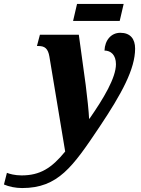

<svg xmlns="http://www.w3.org/2000/svg" viewBox="-171 -712 713 972"><path d="M199 -606H435L455 -692H219ZM-59 240C123 240 197 133 333 -70C446 -239 513 -363 513 -466C513 -515 489 -546 438 -546C392 -546 360 -509 358 -456C390 -456 416 -434 416 -387C416 -318 353 -213 282 -111H280C279 -142 270 -228 263 -281L228 -536H31L16 -479H24C56 -479 72 -466 79 -426L159 55C90 140 31 176 -62 176C-96 176 -124 168 -136 163L-151 222C-126 233 -92 240 -59 240Z"/></svg>

Font: Noto Serif ExtraCondensed Black
Style: Italic
Weight: 900
Width: 2
Italic angle: -12°
Designer: Monotype Design Team
Foundry: Monotype Imaging Inc.
Version: Version 2.014